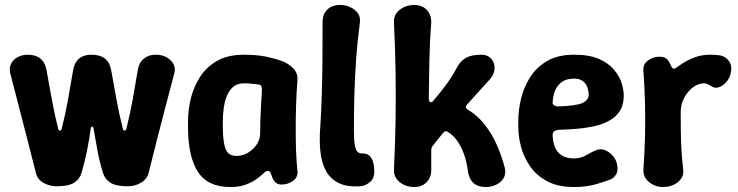

<svg xmlns="http://www.w3.org/2000/svg" viewBox="-20 -736 2969 772"><path d="M208 13Q179 13 154.5 -1Q130 -15 124 -42Q107 -111 90 -175.5Q73 -240 56.5 -305Q40 -370 22 -438Q16 -461 24 -478.5Q32 -496 50.5 -506Q69 -516 91 -516Q124 -516 143 -500Q162 -484 167 -454Q178 -394 188.5 -335.5Q199 -277 214 -218Q216 -211 221 -211Q226 -211 228 -218Q243 -277 253.5 -335.5Q264 -394 274 -454Q279 -484 297.5 -500Q316 -516 346 -516Q383 -516 402.5 -500Q422 -484 427 -454Q438 -394 448.5 -335.5Q459 -277 474 -218Q476 -211 481 -211Q486 -211 488 -218Q503 -277 513.5 -335.5Q524 -394 534 -454Q539 -484 558 -500Q577 -516 606 -516H607Q631 -516 650 -505.5Q669 -495 678 -477.5Q687 -460 680 -438Q662 -370 645 -305Q628 -240 611.5 -175.5Q595 -111 578 -42Q571 -15 546.5 -1Q522 13 494 13Q447 13 424.5 -1Q402 -15 394 -41Q380 -86 372 -130.5Q364 -175 356 -220Q355 -227 351 -227Q347 -227 345 -220Q339 -175 330 -130.5Q321 -86 308 -41Q300 -15 277.5 -1Q255 13 208 13Z M906 16Q815 16 775.5 -45.5Q736 -107 736 -225V-250Q736 -291 746.5 -337Q757 -383 782.5 -424Q808 -465 851.5 -490.5Q895 -516 961 -516Q1011 -516 1048 -508.5Q1085 -501 1115 -490Q1141 -480 1159.5 -461Q1178 -442 1176 -413Q1172 -364 1170.5 -314Q1169 -264 1169 -216Q1169 -168 1170.5 -126Q1172 -84 1176 -50Q1179 -24 1158.5 -9Q1138 6 1112 6Q1098 6 1089 -1.5Q1080 -9 1075 -22Q1071 -35 1067.5 -42Q1064 -49 1056 -49Q1050 -49 1039.5 -39Q1029 -29 1012 -16.5Q995 -4 969 6Q943 16 906 16ZM931 -109Q954 -109 975.5 -121Q997 -133 1011.5 -154Q1026 -175 1026 -200Q1026 -230 1027 -257Q1028 -284 1029.5 -311Q1031 -338 1033 -369Q1035 -395 1021 -396Q1012 -397 995.5 -399Q979 -401 961 -401Q933 -401 916.5 -386Q900 -371 891 -347Q882 -323 879 -297Q876 -271 876 -250V-225Q876 -168 886.5 -138.5Q897 -109 931 -109Z M1426 13Q1371 16 1338 -2Q1305 -20 1288.5 -53Q1272 -86 1268 -128.5Q1264 -171 1267 -213Q1272 -288 1274 -359.5Q1276 -431 1276.5 -501.5Q1277 -572 1277 -647Q1277 -679 1296 -697.5Q1315 -716 1348 -716Q1370 -716 1389 -707Q1408 -698 1419 -682.5Q1430 -667 1427 -645Q1417 -570 1412 -499.5Q1407 -429 1405 -358Q1403 -287 1403 -212Q1403 -173 1406.5 -153Q1410 -133 1417 -126Q1424 -119 1435 -119Q1461 -120 1473 -101Q1485 -82 1485 -45Q1485 -18 1466.5 -3Q1448 12 1426 13Z M1645 16Q1623 16 1604 7Q1585 -2 1574 -17.5Q1563 -33 1564 -54Q1569 -155 1570.5 -252.5Q1572 -350 1570.5 -448Q1569 -546 1564 -646Q1563 -668 1574 -683Q1585 -698 1604 -707Q1623 -716 1645 -716Q1677 -716 1695.5 -697Q1714 -678 1714 -646Q1708 -572 1706.5 -494Q1705 -416 1704 -340Q1704 -328 1710.5 -325.5Q1717 -323 1723 -332Q1753 -366 1777 -399.5Q1801 -433 1818 -466Q1830 -489 1852 -502.5Q1874 -516 1916 -516Q1936 -516 1949 -505.5Q1962 -495 1966.5 -479Q1971 -463 1966 -445.5Q1961 -428 1946 -413L1859 -317Q1846 -305 1861 -295Q1899 -273 1928.5 -235.5Q1958 -198 1978 -152.5Q1998 -107 2010 -60Q2015 -37 2005 -20Q1995 -3 1975.5 6.5Q1956 16 1934 16Q1901 16 1883 -1Q1865 -18 1861 -50Q1857 -83 1846.5 -113.5Q1836 -144 1820 -167.5Q1804 -191 1783 -204Q1771 -214 1761 -201L1721 -151Q1714 -144 1714 -132V-53Q1714 -22 1695 -3Q1676 16 1645 16Z M2289 16Q2223 16 2179.5 -7.5Q2136 -31 2110.5 -68.5Q2085 -106 2074.5 -147.5Q2064 -189 2064 -225V-250Q2064 -291 2074.5 -337Q2085 -383 2110.5 -424Q2136 -465 2179.5 -490.5Q2223 -516 2289 -516Q2350 -516 2388.5 -499Q2427 -482 2449 -455.5Q2471 -429 2479.5 -401.5Q2488 -374 2488 -352Q2488 -313 2471 -288Q2454 -263 2425.5 -248.5Q2397 -234 2362.5 -227Q2328 -220 2292.5 -217.5Q2257 -215 2226 -214Q2212 -212 2207 -207Q2202 -202 2202 -193Q2203 -165 2211.5 -144Q2220 -123 2239 -111Q2258 -99 2289 -99Q2316 -99 2339 -113Q2362 -127 2380 -133Q2397 -139 2413.5 -132Q2430 -125 2443 -110.5Q2456 -96 2460 -80Q2467 -50 2457.5 -35Q2448 -20 2436 -15Q2419 -8 2379 4Q2339 16 2289 16ZM2223 -308Q2296 -310 2322 -322Q2348 -334 2347 -357Q2346 -375 2340 -389Q2334 -403 2321 -411.5Q2308 -420 2289 -420Q2259 -420 2240.5 -407.5Q2222 -395 2212.5 -373Q2203 -351 2202 -322Q2202 -316 2209 -312Q2216 -308 2223 -308Z M2646 16Q2625 16 2606.5 7Q2588 -2 2577 -17.5Q2566 -33 2567 -54Q2572 -124 2573.5 -188.5Q2575 -253 2573.5 -318.5Q2572 -384 2567 -452Q2565 -478 2585.5 -493Q2606 -508 2631 -508Q2649 -508 2658.5 -501Q2668 -494 2674 -480Q2678 -470 2682 -464.5Q2686 -459 2692 -460Q2699 -463 2711 -472Q2723 -481 2741 -491Q2759 -501 2782.5 -508.5Q2806 -516 2837 -516Q2846 -516 2854.5 -515.5Q2863 -515 2870 -514Q2897 -511 2912 -489Q2927 -467 2915 -431Q2910 -416 2897 -402.5Q2884 -389 2868 -384.5Q2852 -380 2838 -391Q2832 -394 2825.5 -397.5Q2819 -401 2812 -401Q2788 -401 2766.5 -385Q2745 -369 2731 -342.5Q2717 -316 2717 -286Q2717 -244 2717.5 -207Q2718 -170 2720 -133.5Q2722 -97 2727 -55Q2730 -34 2719 -18Q2708 -2 2688.5 7Q2669 16 2646 16Z"/></svg>

Font: Winky Sans SemiBold
Style: Regular
Weight: 600
Designer: Simon Atzbach
Foundry: typofactur
Version: Version 1.205